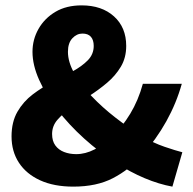

<svg xmlns="http://www.w3.org/2000/svg" viewBox="-20 -683 719 715"><path d="M253 12Q181 12 129.5 -11.5Q78 -35 50.5 -77Q23 -119 23 -175Q23 -229 45 -267Q67 -305 102 -331.5Q137 -358 176 -378Q215 -398 250 -417Q285 -436 307 -458.5Q329 -481 329 -512Q329 -534 318.5 -546Q308 -558 287 -558Q266 -558 249.5 -540.5Q233 -523 233 -490Q233 -452 257 -409.5Q281 -367 321 -325Q361 -283 410 -245Q459 -207 508 -176Q550 -151 592.5 -136.5Q635 -122 659 -116L622 12Q572 3 518.5 -19.5Q465 -42 413 -76Q350 -116 293.5 -167Q237 -218 193.5 -274.5Q150 -331 125.5 -386Q101 -441 101 -490Q101 -536 123.5 -575.5Q146 -615 186.5 -639Q227 -663 284 -663Q359 -663 404.5 -622Q450 -581 450 -512Q450 -468 430 -434.5Q410 -401 378.5 -374.5Q347 -348 312 -325.5Q277 -303 245.5 -281.5Q214 -260 194 -237Q174 -214 174 -184Q174 -158 186 -141.5Q198 -125 218.5 -117Q239 -109 264 -109Q298 -109 332 -126.5Q366 -144 397 -173Q435 -210 465 -259.5Q495 -309 512 -371H657Q637 -299 599.5 -231.5Q562 -164 507 -102Q461 -51 400.5 -19.5Q340 12 253 12Z"/></svg>

Font: Source Sans 3 ExtraBold
Style: Regular
Weight: 800
Designer: Paul D. Hunt
Foundry: Adobe
Version: Version 3.052;hotconv 1.1.0;makeotfexe 2.6.0